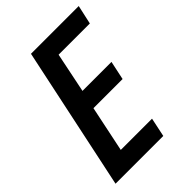

<svg xmlns="http://www.w3.org/2000/svg" viewBox="-210 -809 904 904"><g transform="rotate(-45 242.0 -357.0)"><path d="M15 0H333L353 -95H145L193 -325H387L407 -419H214L255 -619H463L484 -714H166Z"/></g></svg>

Font: Noto Sans Display SemiCondensed Medium
Style: Italic
Weight: 500
Width: 4
Italic angle: -12°
Designer: Monotype Design Team
Foundry: Monotype Imaging Inc.
Version: Version 1.900